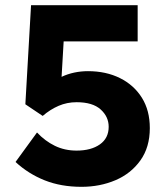

<svg xmlns="http://www.w3.org/2000/svg" viewBox="-20 -710 640 742"><path d="M40 -84 123 -198Q154 -165 192 -146.5Q230 -128 276 -128Q332 -128 366 -152Q400 -176 400 -220Q400 -259 369 -287Q338 -315 276 -315Q239 -315 206.5 -301Q174 -287 145 -262L78 -307L100 -690H512V-550H226L218 -413Q241 -424 267 -429.5Q293 -435 320 -435Q390 -435 444 -408Q498 -381 528.5 -332Q559 -283 559 -215Q559 -141 522.5 -90Q486 -39 426 -13.5Q366 12 295 12Q216 12 153 -13Q90 -38 40 -84Z"/></svg>

Font: Radio Canada
Style: Regular
Weight: 400
Designer: Charles Daoud, Etienne Aubert Bonn, Alexandre Saumier Demers, Jacques Le Bailly
Foundry: Radio-Canada
Version: Version 2.104;gftools[0.9.28.dev5+ged2979d]